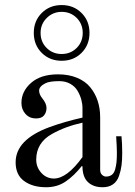

<svg xmlns="http://www.w3.org/2000/svg" viewBox="-20 -747 544 774"><path d="M148.2 -533.9Q116.2 -565.9 116.2 -614.3Q116.2 -662.6 148.2 -694.6Q180.2 -726.6 228.5 -726.6Q276.9 -726.6 308.8 -694.6Q340.8 -662.6 340.8 -614.3Q340.8 -565.9 308.8 -533.9Q276.9 -502 228.5 -502Q180.2 -502 148.2 -533.9ZM143.6 -614.3Q143.6 -578.1 168 -553.7Q192.4 -529.3 228.5 -529.3Q264.6 -529.3 289.1 -553.7Q313.5 -578.1 313.5 -614.3Q313.5 -650.4 289.1 -674.8Q264.6 -699.2 228.5 -699.2Q193.4 -699.2 168.5 -674.6Q143.6 -649.9 143.6 -614.3ZM43 -92.8Q43 -184.1 179.2 -234.4Q240.7 -256.8 312.5 -272.9V-310.5Q312.5 -328.1 307.6 -345.9Q302.7 -363.8 292.5 -381.1Q282.2 -398.4 263.2 -409.2Q244.1 -419.9 218.8 -419.9Q179.7 -419.9 162.6 -411.1Q137.7 -398.4 137.7 -381.8Q137.7 -367.2 149.4 -352.1Q167.5 -330.1 167.5 -312Q167.5 -294.4 157.7 -282Q147.9 -269.5 125 -269.5Q99.1 -269.5 82.8 -287.6Q66.4 -305.7 66.4 -332Q66.4 -378.9 105.5 -413.1Q144.5 -447.3 213.9 -447.3Q257.3 -447.3 290.8 -433.3Q324.2 -419.4 344 -395Q363.8 -370.6 373.8 -340.3Q383.8 -310.1 383.8 -274.4V-62Q383.8 -49.3 391.4 -42.2Q398.9 -35.2 407.2 -35.2Q421.4 -35.2 430.7 -42.2Q439.9 -49.3 444.1 -64Q448.2 -78.6 449.7 -93.8Q451.2 -108.9 451.2 -131.3Q451.2 -153.8 448.2 -197.8H469.7Q472.7 -168 472.7 -131.3Q472.7 -102.1 470 -80.8Q467.3 -59.6 459.7 -37.6Q452.1 -15.6 435.5 -3.9Q418.9 7.8 393.6 7.8Q356 7.8 334.2 -13.2Q312.5 -34.2 312.5 -76.2L309.6 -77.6Q278.8 -38.6 244.9 -15.4Q210.9 7.8 166 7.8Q111.8 7.8 77.4 -17.1Q43 -42 43 -92.8ZM126 -103.5Q126 -72.8 146.7 -50Q167.5 -27.3 197.3 -27.3Q250 -27.3 312.5 -113.8V-252.4Q244.6 -237.8 189.5 -207Q126 -171.4 126 -103.5Z"/></svg>

Font: Theano Modern
Style: Regular
Weight: 400
Designer: Alexey Kryukov
Version: Version 2.00